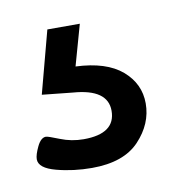

<svg xmlns="http://www.w3.org/2000/svg" viewBox="-41 -46 263 297"><g transform="rotate(-10 90.5 102.5)"><path d="M102 -9 84 55Q132 57 156.5 78Q181 99 181 130Q181 162 156.5 188Q132 214 82 214Q53 214 26.5 207Q0 200 0 186Q0 179 6 166.5Q12 154 20 154Q23 154 40.5 161Q58 168 77 168Q127 168 127 132Q127 98 73 94L25 89L51 -9Z"/></g></svg>

Font: AkaAcidDosis
Style: SemiBold
Weight: 600
Designer: Edgar Tolentino, Pablo Impallari, Igino Marini, Cyberella
Foundry: Edgar Tolentino, Pablo Impallari, Igino Marini, Cyberella
Version: Version 1.007